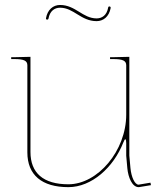

<svg xmlns="http://www.w3.org/2000/svg" viewBox="-20 -750 650 772"><path d="M421 -724C416.5 -725 415 -721 415 -720C409.5 -688 389.5 -676 368.5 -676C312.5 -676 283.5 -730 221.5 -730C193.5 -730 171 -711 165 -677C164 -672.5 168 -671 169 -671C170 -671 174 -671 175 -675.5C180.5 -705.5 199 -719 221.5 -719C276.5 -719 305 -665 368.5 -665C394.5 -665 418.5 -682 425 -718C425 -719 425.5 -723 421 -724ZM25 -512.5H37.5C76 -512.5 90 -506 90 -487.5V-137.5C90 -46.5 148 2.5 255 2.5C348.5 2.5 436.5 -76.5 476 -177.5C479.5 -186.5 482 -190 484 -190C486.5 -190 487.5 -183 487.5 -174.5V-124L492 -73.5C495.5 -36.5 511.5 2.5 537.5 2.5H538.5L587 -5.5L585 -15.5L537 -7.5C522 -8 508 -37.5 504.5 -74.5L500 -124.5V-521.5L435 -520H422.5V-512.5H435C473.5 -512.5 487.5 -506 487.5 -487.5V-289C487.5 -144 373 -9 255 -9C154 -9 102.5 -54.5 102.5 -139V-521.5L37.5 -520H25Z"/></svg>

Font: Znikomit
Style: Regular
Weight: 100
Designer: gluk
Foundry: gluk
Version: Version 0.55